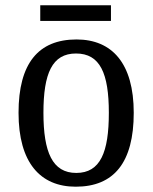

<svg xmlns="http://www.w3.org/2000/svg" viewBox="-20 -695 576 725"><path d="M132 -616H399V-675H132ZM266 10C410 10 485 -81 485 -269C485 -456 403 -546 269 -546C125 -546 50 -456 50 -269C50 -81 132 10 266 10ZM268 -42C178 -42 144 -120 144 -269C144 -418 177 -493 267 -493C358 -493 391 -418 391 -269C391 -120 359 -42 268 -42Z"/></svg>

Font: Noto Serif Ethiopic SemiCondensed
Style: Regular
Weight: 400
Width: 4
Designer: Monotype Design Team
Foundry: Monotype Imaging Inc.
Version: Version 2.102